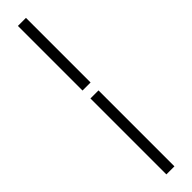

<svg xmlns="http://www.w3.org/2000/svg" viewBox="-313 -655 803 803"><g transform="rotate(-45 89.0 -253.0)"><path d="M65.3 186.3V-262.9H112.9V186.3ZM65.3 -309.7V-691.9H112.9V-309.7Z"/></g></svg>

Font: Playfair 9pt
Style: Regular
Weight: 400
Designer: Claus Eggers Sørensen
Foundry: Claus Eggers Sørensen
Version: Version 2.203